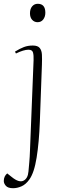

<svg xmlns="http://www.w3.org/2000/svg" viewBox="-52 -763 330 1012"><path d="M106 -693Q106 -716 117.5 -729.5Q129 -743 147 -743Q187 -743 187 -696Q187 -675 176 -660.5Q165 -646 146 -646Q129 -646 117.5 -658.5Q106 -671 106 -693ZM158 -121Q154 -13 141 68Q128 149 102 184Q84 209 61.5 219Q39 229 17 229Q-10 229 -21 216.5Q-32 204 -32 191Q-32 166 -14 151L10 170Q48 201 71.5 189.5Q95 178 98 141Q100 119 102.5 91Q105 63 106 31L125 -446Q126 -471 122 -486Q118 -501 98 -501Q73 -501 32 -481L27 -491Q53 -507 74 -515Q95 -523 121 -523Q147 -523 157.5 -510Q168 -497 169 -474.5Q170 -452 169 -423Z"/></svg>

Font: Literata 72pt ExtraLight
Style: Italic
Weight: 200
Italic angle: -2°
Designer: Latin by Veronika Burian and Jose Scaglione. Greek by Irene Vlachou. Cyrillic by Vera Evstafieva
Foundry: TypeTogether
Version: Version 3.002